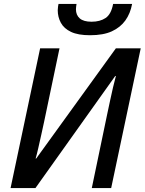

<svg xmlns="http://www.w3.org/2000/svg" viewBox="-20 -961 739 981"><path d="M440 -781Q379 -781 343 -798Q307 -815 291 -844.5Q275 -874 275 -909Q275 -918 276.5 -927Q278 -936 279 -941H371Q370 -933 369 -926.5Q368 -920 368 -914Q368 -884 387.5 -867Q407 -850 448 -850Q491 -850 519.5 -869Q548 -888 558 -941H655Q646 -892 620.5 -856.5Q595 -821 551.5 -801Q508 -781 440 -781ZM34 0 185 -714H284L205 -337Q199 -309 191 -273Q183 -237 175.5 -204Q168 -171 162 -151H165L572 -714H699L548 0H449L528 -379Q535 -412 542.5 -447Q550 -482 557.5 -514.5Q565 -547 572 -572L569 -573L161 0Z"/></svg>

Font: Noto Sans Display Medium
Style: Italic
Weight: 500
Italic angle: -12°
Designer: Monotype Design Team
Foundry: Monotype Imaging Inc.
Version: Version 2.003